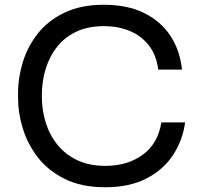

<svg xmlns="http://www.w3.org/2000/svg" viewBox="-20 -770 835 808"><path d="M423 18Q323 18 252.5 -17Q182 -52 139 -108Q96 -164 76 -229.5Q56 -295 56 -356V-378Q56 -444 76.5 -510Q97 -576 140 -630Q183 -684 252 -717Q321 -750 417 -750Q515 -750 585 -716Q655 -682 696 -621Q737 -560 746 -477H646Q638 -539 606 -579.5Q574 -620 525.5 -640Q477 -660 417 -660Q352 -660 303 -637.5Q254 -615 221.5 -574.5Q189 -534 172.5 -481Q156 -428 156 -366Q156 -307 172.5 -254Q189 -201 222.5 -160Q256 -119 306 -95.5Q356 -72 423 -72Q517 -72 581 -119Q645 -166 659 -255H759Q749 -180 708.5 -118Q668 -56 596.5 -19Q525 18 423 18Z"/></svg>

Font: SVN-Sora Variable
Style: Regular
Weight: 400
Designer: Jonathan Barnbrook, Julián Moncada
Foundry: Barnbrook Fonts
Version: Version 2.000 - Viet hoa boi STYLEno.1 Fonts